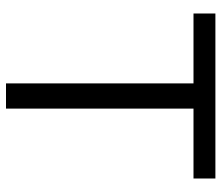

<svg xmlns="http://www.w3.org/2000/svg" viewBox="-69 -669 738 640"><g transform="rotate(90 300.0 -349.0)"><path d="M342 -625V0H258V-625H25V-698H575V-625Z"/></g></svg>

Font: PlemolJP35 Console
Style: Regular
Weight: 400
Version: v2.0.3; ttfautohint (v1.8.4.7-5d5b-dirty) -l 6 -r 45 -G 200 